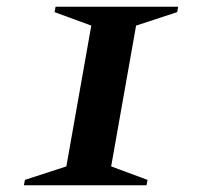

<svg xmlns="http://www.w3.org/2000/svg" viewBox="-20 -550 601 570"><path d="M51 0 54 -16 177 -56 251 -474 142 -514 145 -530H509L506 -514L384 -474L310 -56L418 -16L415 0Z"/></svg>

Font: Spectral SC
Style: Bold Italic
Weight: 700
Italic angle: -10°
Designer: Jean-Baptiste Levee
Foundry: Production Type
Version: Version 2.001